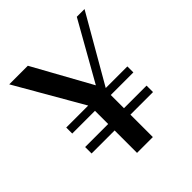

<svg xmlns="http://www.w3.org/2000/svg" viewBox="-176 -761 884 884"><g transform="rotate(-45 265.5 -319.5)"><path d="M213.9 0V-146H64V-188H213.9V-273.9H65.9V-313H209L21 -639.2H142.1L299.8 -354L460.9 -639.2H511.2L323.2 -313H463.9V-273.9H316.9V-188H463.9V-146H316.9V0Z"/></g></svg>

Font: Wesal
Style: Regular
Weight: 400
Designer: Ahmed zaza
Foundry: Ahmed zaza
Version: Version 2.01